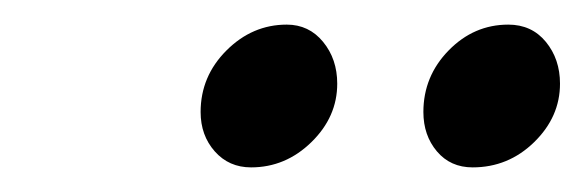

<svg xmlns="http://www.w3.org/2000/svg" viewBox="-20 -642 475 156"><path d="M143 -551Q143 -580 164 -601Q185 -622 213 -622Q231 -622 242.5 -608Q254 -594 254 -574Q254 -547 233 -526.5Q212 -506 184 -506Q166 -506 154.5 -519Q143 -532 143 -551ZM324 -551Q324 -580 344.5 -601Q365 -622 393 -622Q412 -622 423.5 -608Q435 -594 435 -574Q435 -547 414 -526.5Q393 -506 364 -506Q346 -506 335 -519Q324 -532 324 -551Z"/></svg>

Font: EB Garamond Medium
Style: Italic
Weight: 500
Italic angle: -17.2°
Designer: Georg Duffner and Octavio Pardo
Foundry: Georg Duffner
Version: Version 1.000